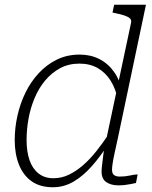

<svg xmlns="http://www.w3.org/2000/svg" viewBox="-20 -778 642 809"><path d="M203 11Q149 11 113.5 -14Q78 -39 60 -84Q42 -129 42 -188Q42 -239 53.5 -290.5Q65 -342 87.5 -388Q110 -434 143.5 -470Q177 -506 220 -527Q263 -548 316 -548Q362 -548 399 -529Q436 -510 461 -474.5Q486 -439 497 -388L477 -356Q468 -403 446.5 -437.5Q425 -472 392 -491Q359 -510 315 -510Q269 -510 233 -490.5Q197 -471 170 -438.5Q143 -406 125.5 -364Q108 -322 100 -277Q92 -232 92 -188Q92 -139 104.5 -103Q117 -67 142.5 -47Q168 -27 205 -27Q239 -27 269.5 -41.5Q300 -56 329 -81Q358 -106 385.5 -140.5Q413 -175 439 -214L441 -178Q405 -121 367.5 -78.5Q330 -36 289.5 -12.5Q249 11 203 11ZM479 3Q448 3 428 -10.5Q408 -24 408 -55Q408 -65 410 -82Q412 -99 414.5 -119.5Q417 -140 420 -161L423 -168L532 -681Q535 -693 528 -700Q521 -707 505 -712.5Q489 -718 464 -723L454 -725L461 -758H595L476 -193Q468 -157 462.5 -131.5Q457 -106 454.5 -89Q452 -72 452 -63Q452 -47 460.5 -40.5Q469 -34 485 -34Q508 -34 527.5 -38.5Q547 -43 560 -43L553 -7Q544 -5 531.5 -2.5Q519 0 506 1.5Q493 3 479 3Z"/></svg>

Font: Roboto Serif 20pt Thin
Style: Italic
Weight: 250
Italic angle: -10°
Version: Version 1.007